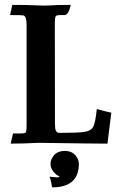

<svg xmlns="http://www.w3.org/2000/svg" viewBox="-20 -598 488 800"><path d="M427.7 0.5Q373.5 0.5 142.1 -2.9Q74.2 0.5 24.4 0.5L34.2 -42H69.3Q82 -42 86.4 -45.4Q90.8 -48.8 90.8 -76.7V-494.6Q90.8 -529.3 78.1 -533.7Q74.2 -535.2 22 -535.2L31.2 -577.6Q99.1 -577.6 131.8 -575.7Q149.4 -574.7 163.1 -574.7L183.6 -575.2Q208 -577.6 274.9 -577.6Q265.6 -535.2 248.5 -535.2H230Q217.8 -535.2 213.1 -531.5Q208.5 -527.8 208.5 -500.5L209 -83Q209 -60.5 212.9 -53.5Q216.8 -46.4 220.2 -45.4Q223.6 -44.4 230 -44.4Q299.8 -44.4 328.1 -47.9Q356.4 -51.3 366.9 -67.4Q377.4 -83.5 383.3 -143.6Q416.5 -134.3 443.8 -128.4ZM197.3 182.6 193.8 165.5Q192.9 159.2 191.9 156Q190.9 152.8 190.9 152.3H191.4L186.5 138.2L217.3 141.1Q227.5 141.1 227.5 135.7Q217.3 134.8 203.9 118.9Q190.4 103 190.4 84.5Q190.4 64.9 206.1 47.9Q221.7 30.8 249.5 30.8Q277.8 30.8 293.2 48.1Q308.6 65.4 308.6 84.5Q308.6 182.6 197.3 182.6Z"/></svg>

Font: Quaaykop
Style: Bold
Weight: 700
Designer: Tup Wanders
Foundry: Free font, DO NOT SELL
Version: Version 1.00;July 31, 2023;FontCreator 11.5.0.2430 64-bit